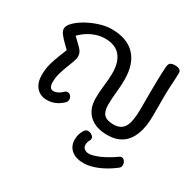

<svg xmlns="http://www.w3.org/2000/svg" viewBox="-175 -785 1248 1225"><g transform="rotate(30 448.5 -172.5)"><path d="M583 244Q541 244 513.5 230Q486 216 473 193Q460 170 460 143Q460 118 465.5 101Q471 84 481 67Q486 59 493 55Q500 51 508 51Q518 51 528 55.5Q538 60 544.5 67.5Q551 75 551 84Q551 89 548 95Q541 108 538.5 116.5Q536 125 536 136Q536 154 549.5 164.5Q563 175 583 175Q600 175 628 166Q656 157 691 138.5Q726 120 762 94Q768 89 777 89Q790 89 799 101.5Q808 114 808 129Q808 136 805.5 142.5Q803 149 797 154Q757 185 718.5 205Q680 225 645.5 234.5Q611 244 583 244ZM625 13Q539 13 491.5 -31Q444 -75 444 -155Q444 -204 450.5 -254Q457 -304 457 -344Q457 -427 419.5 -470.5Q382 -514 308 -514Q262 -514 216.5 -493.5Q171 -473 134 -435L174 -397Q197 -376 205.5 -360.5Q214 -345 214 -326Q214 -310 205 -285.5Q196 -261 184.5 -232Q173 -203 164 -171Q155 -139 155 -106Q155 -58 187 -58Q219 -58 251 -90Q259 -98 271 -98Q285 -98 294 -87Q303 -76 303 -62Q303 -55 300.5 -48.5Q298 -42 293 -37Q243 12 179 12Q130 12 101 -21Q72 -54 72 -111Q72 -142 77 -169.5Q82 -197 95 -234Q108 -271 131 -327L107 -350Q74 -382 60 -401.5Q46 -421 46 -437Q46 -460 72 -486Q98 -512 139 -535Q180 -558 226.5 -572.5Q273 -587 314 -587Q427 -587 486 -525.5Q545 -464 545 -347Q545 -302 539.5 -252.5Q534 -203 534 -158Q534 -109 555 -87Q576 -65 625 -65Q681 -65 704 -105Q727 -145 727 -239V-355Q727 -417 728.5 -466Q730 -515 733 -555Q735 -574 746 -581.5Q757 -589 779 -589Q801 -589 812.5 -581Q824 -573 824 -559Q824 -537 822.5 -512.5Q821 -488 819 -452.5Q817 -417 817 -363V-239Q817 -157 795 -100.5Q773 -44 730.5 -15.5Q688 13 625 13Z"/></g></svg>

Font: Playpen Sans Thai
Style: Regular
Weight: 400
Designer: Sirin Gunkloy, Laura Meseguer, Veronika Burian, José Scaglione
Foundry: TypeTogether
Version: Version 2.000